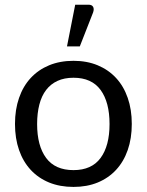

<svg xmlns="http://www.w3.org/2000/svg" viewBox="-20 -766 607 794"><path d="M284 -514.5Q339.5 -514.5 384 -496Q428.5 -477.5 460 -443.5Q491.5 -409.5 508.2 -361.2Q525 -313 525 -253.5Q525 -193.5 508.2 -145.5Q491.5 -97.5 460 -63.5Q428.5 -29.5 384 -11.2Q339.5 7 284 7Q228 7 183.2 -11.2Q138.5 -29.5 107 -63.5Q75.5 -97.5 58.8 -145.5Q42 -193.5 42 -253.5Q42 -313 58.8 -361.2Q75.5 -409.5 107 -443.5Q138.5 -477.5 183.2 -496Q228 -514.5 284 -514.5ZM284 -62.5Q359 -62.5 396 -112.8Q433 -163 433 -253Q433 -343.5 396 -394Q359 -444.5 284 -444.5Q246 -444.5 217.8 -431.5Q189.5 -418.5 170.8 -394Q152 -369.5 142.8 -333.8Q133.5 -298 133.5 -253Q133.5 -163 170.8 -112.8Q208 -62.5 284 -62.5ZM257 -574 291 -746.5H346.5Q360 -746.5 365 -737.8Q370 -729 365 -714.5L310 -574Z"/></svg>

Font: Lato-Regular
Style: Regular
Weight: 400
Designer: Lukasz Dziedzic with Adam Twardoch and Botio Nikoltchev
Foundry: tyPoland Lukasz Dziedzic
Version: Version 2.015; 2015-08-06; http://www.latofonts.com/